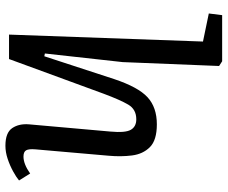

<svg xmlns="http://www.w3.org/2000/svg" viewBox="-84 -722 820 691"><g transform="rotate(90 325.5 -377.0)"><path d="M630 -36Q618 -26 597 -14.5Q576 -3 552 5Q528 13 505 13Q458 13 441.5 -11.5Q425 -36 428 -72L454 -365Q459 -419 447.5 -438.5Q436 -458 410 -458Q374 -458 357 -429Q340 -400 318 -341L193 0H105L130 -698L29 -719L35 -767H201L218 -756L204 -409L173 -129L183 -127L265 -378Q294 -465 330.5 -498.5Q367 -532 428 -532Q485 -532 510 -507Q535 -482 540 -442.5Q545 -403 541 -359L518 -95Q516 -71 521.5 -61.5Q527 -52 544 -52Q571 -52 605 -76Z"/></g></svg>

Font: Literata 7pt
Style: Italic
Weight: 400
Italic angle: -2°
Designer: Latin by Veronika Burian and Jose Scaglione. Greek by Irene Vlachou. Cyrillic by Vera Evstafieva
Foundry: TypeTogether
Version: Version 3.002